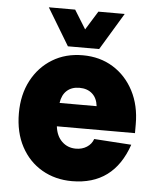

<svg xmlns="http://www.w3.org/2000/svg" viewBox="-54 -798 708 857"><g transform="rotate(5 300.0 -370.0)"><path d="M300 12Q225 12 165.5 -22.5Q106 -57 72 -120.5Q38 -184 38 -270Q38 -353 71.5 -416.5Q105 -480 164 -516Q223 -552 300 -552Q377 -552 436 -515.5Q495 -479 528.5 -414.5Q562 -350 562 -266V-226H212Q217 -183 242.5 -158.5Q268 -134 305 -134Q333 -134 354 -147.5Q375 -161 383 -184L550 -173Q487 12 300 12ZM215 -331H381Q377 -367 355 -386.5Q333 -406 298 -406Q263 -406 241.5 -386.5Q220 -367 215 -331ZM130 -752H248L300 -668L352 -752H470L370 -586H230Z"/></g></svg>

Font: Geist Mono UltraBlack
Style: Regular
Weight: 900
Monospace: yes
Designer: Basement.studio, Andrés Briganti, Mateo Zaragoza
Foundry: Basement.studio, Vercel, Andrés Briganti, Guido Ferreyra, Mateo Zaragoza
Version: Version 1.400; ttfautohint (v1.8.4.7-5d5b)